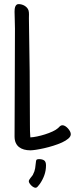

<svg xmlns="http://www.w3.org/2000/svg" viewBox="-20 -719 362 927"><path d="M321.8 -71.3Q321.8 -60.1 309.8 -49.8Q297.9 -39.6 279.1 -31Q260.3 -22.5 237.5 -15.4Q214.8 -8.3 193.1 -3.4Q171.4 1.5 153.3 4.2Q135.3 6.8 126.5 6.8Q109.9 6.8 95.9 2.9Q82 -1 71.8 -9Q61.5 -17.1 55.9 -29.8Q50.3 -42.5 50.3 -60.5Q50.3 -190.9 51.3 -320.3Q52.2 -449.7 52.2 -581.1Q52.2 -601.6 51.3 -621.6Q50.3 -641.6 50.3 -662.1Q50.3 -667 50.8 -673.6Q51.3 -680.2 53.2 -685.8Q55.2 -691.4 59.1 -695.3Q63 -699.2 69.8 -699.2Q76.7 -699.2 84.2 -697.3Q91.8 -695.3 98.4 -691.4Q105 -687.5 110.1 -681.9Q115.2 -676.3 117.7 -668.9Q120.1 -660.2 119.9 -650.1Q119.6 -640.1 119.6 -629.9Q122.1 -500 123.3 -372.1Q124.5 -244.1 124.5 -114.3Q124.5 -99.6 124.8 -85Q125 -70.3 126.5 -55.7Q139.6 -56.2 158.7 -60.1Q177.7 -64 197 -70.1Q216.3 -76.2 233.4 -84Q250.5 -91.8 260.3 -100.6Q264.6 -105 269.5 -109.6Q274.4 -114.3 281.7 -114.3Q288.1 -114.3 295.2 -109.9Q302.2 -105.5 308.1 -98.9Q314 -92.3 317.9 -85Q321.8 -77.6 321.8 -71.3ZM202.1 79.6Q202.1 104 194.3 126.2Q186.5 148.4 172.4 168.9Q168.5 173.3 163.1 180.4Q157.7 187.5 151.4 187.5Q147 187.5 141.4 184.3Q135.7 181.2 130.9 176.3Q126 171.4 122.6 166Q119.1 160.6 119.1 156.2Q119.1 152.8 121.3 148.9Q123.5 145 126.7 140.9Q129.9 136.7 133.1 132.8Q136.2 128.9 138.2 126Q143.1 116.7 145.8 108.9Q148.4 101.1 149.7 93.5Q150.9 85.9 151.6 77.9Q152.3 69.8 153.8 60.1Q154.3 53.2 158 51.3Q161.6 49.3 168.5 49.3Q184.1 49.3 193.1 55.4Q202.1 61.5 202.1 79.6Z"/></svg>

Font: Just Another Hand
Style: Regular
Weight: 400
Designer: Astigmatic (AOETI)
Foundry: Astigmatic (AOETI)
Version: Version 1.000